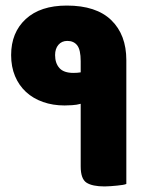

<svg xmlns="http://www.w3.org/2000/svg" viewBox="-20 -660 544 690"><path d="M270 -287Q256 -283 239 -282Q222 -281 212 -281Q170 -281 134.5 -293.5Q99 -306 73.5 -329.5Q48 -353 34 -386.5Q20 -420 20 -462Q20 -543 72.5 -591.5Q125 -640 220 -640Q326 -640 380 -587.5Q434 -535 434 -444V1Q430 3 421 4.5Q412 6 401 7Q390 8 378 9Q366 10 356 10Q312 10 291 -3.5Q270 -17 270 -62ZM244 -398Q251 -398 257.5 -398.5Q264 -399 270 -400V-440Q270 -481 257.5 -497Q245 -513 222 -513Q202 -513 190 -499Q178 -485 178 -462Q178 -433 193.5 -415.5Q209 -398 244 -398Z"/></svg>

Font: Baloo
Style: Regular
Weight: 400
Designer: Sarang Kulkarni and Ek Type
Foundry: Ek Type
Version: Version 1.443;PS 1.000;hotconv 16.6.51;makeotf.lib2.5.65220;